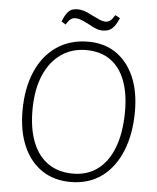

<svg xmlns="http://www.w3.org/2000/svg" viewBox="-59 -928 810 992"><g transform="rotate(5 346.0 -432.0)"><path d="M65 -331Q65 -447 102 -533.5Q139 -620 208.5 -668Q278 -716 373 -716Q457 -716 517.5 -674.5Q578 -633 611 -557.5Q644 -482 644 -378Q644 -261 608 -172.5Q572 -84 505 -35Q438 14 344 14Q257 14 194.5 -28.5Q132 -71 98.5 -148.5Q65 -226 65 -331ZM116 -346Q115 -246 142.5 -175Q170 -104 223.5 -67Q277 -30 353 -30Q427 -30 480.5 -70Q534 -110 563 -185.5Q592 -261 593 -368Q594 -464 568 -532.5Q542 -601 491 -636.5Q440 -672 366 -672Q292 -672 236 -633Q180 -594 148.5 -521Q117 -448 116 -346ZM442 -780Q423 -780 407.5 -786Q392 -792 367 -806Q332 -824 319 -827.5Q306 -831 296 -831Q283 -831 272.5 -824Q262 -817 248 -794L226 -808Q238 -839 250 -854Q262 -869 275 -873.5Q288 -878 303 -878Q318 -878 335.5 -873Q353 -868 381 -853Q403 -842 420.5 -834.5Q438 -827 453 -827Q465 -827 475.5 -834.5Q486 -842 500 -865L525 -851Q512 -822 500 -807Q488 -792 474 -786Q460 -780 442 -780Z"/></g></svg>

Font: Literata ExtraLight
Style: Italic
Weight: 250
Italic angle: -2°
Designer: Latin by Veronika Burian and Jose Scaglione. Greek by Irene Vlachou. Cyrillic by Vera Evstafieva
Foundry: TypeTogether
Version: Version 3.002